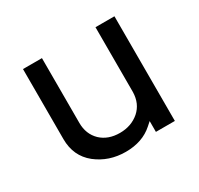

<svg xmlns="http://www.w3.org/2000/svg" viewBox="-109 -596 764 737"><g transform="rotate(-30 273.0 -227.5)"><path d="M154.3 -176.8Q154.3 -127 186.5 -95.7Q218.8 -65.4 270.5 -65.4Q321.3 -65.4 356.4 -95.7Q390.6 -126 391.6 -176.8V-463.9H475.6V0H391.6V-47.9L375 -33.2Q328.1 8.8 253.9 8.8Q179.7 8.8 125 -34.2Q70.3 -78.1 70.3 -153.3V-463.9H154.3Z"/></g></svg>

Font: BF_TEXT
Style: Regular
Weight: 400
Foundry: EA DICE
Version: Version 1.404